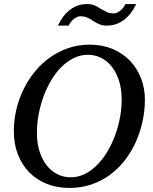

<svg xmlns="http://www.w3.org/2000/svg" viewBox="-20 -906 750 942"><path d="M577.1 -417Q577.1 -466.8 564.7 -507.3Q552.2 -547.9 530 -576.9Q507.8 -606 477.3 -621.6Q446.8 -637.2 411.1 -637.2Q374.5 -637.2 341.8 -621.1Q309.1 -605 281.2 -577.1Q253.4 -549.3 231.2 -512Q209 -474.6 193.4 -432.1Q177.7 -389.6 169.4 -344Q161.1 -298.3 161.1 -253.9Q161.1 -203.1 174.1 -162.8Q187 -122.6 209.2 -94.5Q231.4 -66.4 261.7 -51.3Q292 -36.1 327.1 -36.1Q363.8 -36.1 396.5 -52.5Q429.2 -68.8 457 -97.2Q484.9 -125.5 507.1 -162.8Q529.3 -200.2 544.9 -242.7Q560.5 -285.2 568.8 -329.8Q577.1 -374.5 577.1 -417ZM690.9 -417Q690.9 -364.3 679.7 -311.8Q668.5 -259.3 647 -210.9Q625.5 -162.6 593.8 -121.3Q562 -80.1 520.8 -49.3Q479.5 -18.6 429 -1.2Q378.4 16.1 319.8 16.1Q259.8 16.1 210 -3.7Q160.2 -23.4 124 -60.1Q87.9 -96.7 67.9 -147.9Q47.9 -199.2 47.9 -262.2Q47.9 -315.9 60.1 -368.2Q72.3 -420.4 95.5 -467.8Q118.7 -515.1 151.6 -555.2Q184.6 -595.2 225.8 -624.5Q267.1 -653.8 316.2 -670.4Q365.2 -687 419.9 -687Q481.9 -687 532.2 -665.8Q582.5 -644.5 617.7 -607.9Q652.8 -571.3 671.9 -522Q690.9 -472.7 690.9 -417ZM648.4 -886.2Q637.7 -864.3 623.8 -845Q609.9 -825.7 592 -811.3Q574.2 -796.9 552.2 -788.6Q530.3 -780.3 503.4 -780.3Q482.9 -780.3 467.8 -786.9Q452.6 -793.5 437 -803.2Q430.7 -807.6 424.3 -811.5Q418 -815.4 410.4 -818.8Q402.8 -822.3 393.8 -824.2Q384.8 -826.2 373 -826.2Q366.7 -826.2 358.6 -822.8Q350.6 -819.3 342.8 -813.2Q335 -807.1 328.1 -798.8Q321.3 -790.5 317.4 -780.3H264.2Q274.4 -802.2 288.3 -821.5Q302.2 -840.8 319.8 -855.2Q337.4 -869.6 359.4 -877.9Q381.3 -886.2 408.2 -886.2Q428.7 -886.2 444.1 -879.6Q459.5 -873 475.1 -862.3Q487.8 -855 502 -847.7Q516.1 -840.3 539.1 -840.3Q545.9 -840.3 554 -843.8Q562 -847.2 569.8 -853.3Q577.6 -859.4 584.2 -867.7Q590.8 -876 595.2 -886.2Z"/></svg>

Font: Charis SIL
Style: Italic
Weight: 400
Italic angle: -11°
Foundry: SIL International
Version: Version 4.112